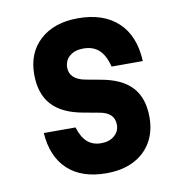

<svg xmlns="http://www.w3.org/2000/svg" viewBox="-75 -698 749 787"><g transform="rotate(-10 300.0 -305.0)"><path d="M213 -189Q226 -147 248.5 -127Q271 -107 306 -107Q340 -107 361 -125Q382 -143 382 -171Q382 -196 366 -211.5Q350 -227 317 -232L257 -243Q169 -258 126.5 -304.5Q84 -351 84 -432Q84 -522 142.5 -575Q201 -628 300 -628Q406 -628 466.5 -571.5Q527 -515 532 -409H402Q390 -457 365.5 -479.5Q341 -502 300 -502Q265 -502 243.5 -484Q222 -466 222 -436Q222 -412 238.5 -396.5Q255 -381 287 -375L347 -364Q435 -349 477 -303.5Q519 -258 519 -178Q519 -118 493 -74Q467 -30 419.5 -6Q372 18 306 18Q204 18 146 -35.5Q88 -89 81 -189Z"/></g></svg>

Font: Martian Mono Condensed SemiBold
Style: Regular
Weight: 600
Width: 3
Designer: Roman Shamin
Foundry: Evil Martians
Version: Version 1.000